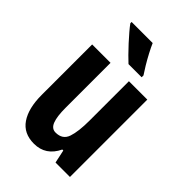

<svg xmlns="http://www.w3.org/2000/svg" viewBox="-229 -858 960 960"><g transform="rotate(45 250.5 -378.0)"><path d="M445 -547V0H343L328 -70H321Q283 10 200 10Q127 10 91 -43Q55 -96 55 -190V-547H185V-229Q185 -168 197 -137Q209 -106 237 -106Q286 -106 300.5 -148.5Q315 -191 315 -269V-547ZM264 -766Q273 -745 288 -716.5Q303 -688 319 -661.5Q335 -635 346 -619V-606H253Q240 -618 220.5 -637.5Q201 -657 180.5 -679.5Q160 -702 142.5 -722.5Q125 -743 115 -757V-766Z"/></g></svg>

Font: Noto Sans Myanmar ExtraCondensed
Style: Bold
Weight: 700
Width: 2
Designer: Monotype Design Team
Foundry: Monotype Imaging Inc.
Version: Version 2.107; ttfautohint (v1.8.4.7-5d5b)